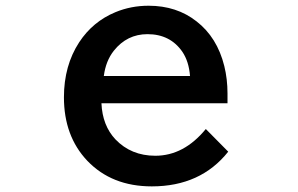

<svg xmlns="http://www.w3.org/2000/svg" viewBox="-20 -605 1040 670"><path d="M773.9 -244.6H334Q337.4 -167 382.8 -118.7Q437.5 -61.5 522 -61.5Q621.6 -61.5 698.2 -154.8L776.4 -75.7Q680.2 45.4 509.8 45.4Q370.1 45.4 284.7 -43.9Q203.1 -129.9 203.1 -265.6Q203.1 -376 256.3 -457.5Q303.7 -529.8 382.8 -562.5Q437 -585 498.5 -585Q596.7 -585 666 -530.3Q737.8 -474.6 762.7 -374.5Q773.9 -329.1 773.9 -278.8ZM643.1 -339.8Q639.2 -390.1 616.7 -423.8Q574.2 -485.8 494.6 -485.8Q423.3 -485.8 377.4 -428.2Q349.1 -392.6 342.3 -339.8Z"/></svg>

Font: BIZ UDPGothic
Style: Bold
Weight: 700
Designer: TypeBank Co., Ltd.
Foundry: Morisawa Inc.
Version: Version 1.051